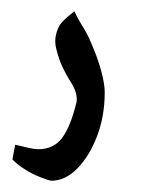

<svg xmlns="http://www.w3.org/2000/svg" viewBox="-20 -248 281 341"><path d="M71 73Q65 72 51 66.5Q37 61 23 52Q9 43 2 35L7 9Q23 13 32.5 15Q42 17 48 17Q76 17 91 -4Q106 -25 116 -67Q118 -83 106.5 -101Q95 -119 87 -138Q82 -152 79.5 -163Q77 -174 79 -184Q82 -200 90.5 -209Q99 -218 112 -228Q118 -215 126.5 -201.5Q135 -188 140 -176Q153 -147 159.5 -123Q166 -99 166 -84Q166 -42 152.5 -6.5Q139 29 117.5 51Q96 73 71 73Z"/></svg>

Font: Noto Naskh Arabic SemiBold
Style: Regular
Weight: 600
Designer: Monotype Design Team, David Williams, Mohamad Dakak and Nizar Qandah
Foundry: Monotype Imaging Inc.
Version: Version 2.016